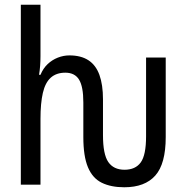

<svg xmlns="http://www.w3.org/2000/svg" viewBox="-20 -780 785 811"><path d="M505 11Q449 11 410 -8Q371 -27 351.5 -73.5Q332 -120 332 -201V-347Q332 -414 314 -443.5Q296 -473 256 -473Q218 -473 194.5 -452Q171 -431 161 -387.5Q151 -344 151 -278V0H68V-760H151V-543Q151 -522 149.5 -502Q148 -482 145 -464H151Q162 -491 181 -509Q200 -527 224 -536.5Q248 -546 273 -546Q322 -546 353.5 -525.5Q385 -505 400 -463.5Q415 -422 415 -360V-209Q415 -128 437.5 -95.5Q460 -63 506 -63Q552 -63 574.5 -94Q597 -125 597 -204V-537H680V-201Q680 -88 636 -38.5Q592 11 505 11Z"/></svg>

Font: Noto Sans Display Condensed
Style: Regular
Weight: 400
Width: 3
Designer: Monotype Design Team
Foundry: Monotype Imaging Inc.
Version: Version 2.003